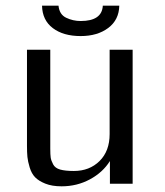

<svg xmlns="http://www.w3.org/2000/svg" viewBox="-20 -647 582 676"><path d="M128 -627H186Q189 -596 213 -584.5Q237 -573 264 -573Q339 -573 342 -627H400Q399 -577 361 -548.5Q323 -520 264 -520Q203 -520 166 -548Q129 -576 128 -627ZM75 -133V-472H157V-124Q157 -102 158.5 -92Q160 -82 167 -68.5Q174 -55 192 -50Q210 -45 240 -45Q295 -45 330.5 -80Q366 -115 366 -175V-472H447V0H367V-80Q342 -40 296.5 -15.5Q251 9 197 9Q163 9 139.5 -0.5Q116 -10 103.5 -23Q91 -36 84.5 -57.5Q78 -79 76.5 -94.5Q75 -110 75 -133Z"/></svg>

Font: Coval
Style: Light
Weight: 300
Foundry: Context Ltd
Version: Version 001.000